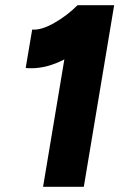

<svg xmlns="http://www.w3.org/2000/svg" viewBox="-20 -720 472 740"><path d="M228 -491Q162 -457 101 -457Q86 -457 79 -458L104 -606Q139 -603 189 -631.5Q239 -660 279 -700H420L303 0H146Z"/></svg>

Font: Oak Sans ExtraBold
Style: Italic
Weight: 800
Italic angle: -9.49998°
Foundry: Erik Kennedy, Walven
Version: Version 1.000